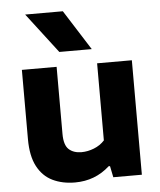

<svg xmlns="http://www.w3.org/2000/svg" viewBox="-56 -856 762 914"><g transform="rotate(-5 325.0 -399.5)"><path d="M266 9Q205.5 9 159 -13.5Q112.5 -36 86.2 -85.8Q60 -135.5 60 -216V-547H226V-226.5Q226 -173 248.5 -152.5Q271 -132 309 -132Q338.5 -132 368.5 -143.8Q398.5 -155.5 419.5 -178.5V-547H585.5V0H449L438 -54H431.5Q362 9 266 9ZM245 -616.5 98.5 -808H278.5L400 -616.5Z"/></g></svg>

Font: Encode Sans SmExp
Style: Bold
Weight: 700
Width: 6
Designer: Multiple Designers
Foundry: Impallari Type
Version: Version 3.002; ttfautohint (v1.8.3) -l 8 -r 50 -G 200 -x 14 